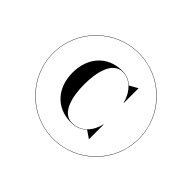

<svg xmlns="http://www.w3.org/2000/svg" viewBox="-173 -983 1216 1216"><g transform="rotate(45 435.0 -375.0)"><path d="M50 -375C50 -162 222 10 435 10C648 10 820 -162 820 -375C820 -588 648 -760 435 -760C222 -760 50 -588 50 -375ZM52 -375C52 -586 224 -758 435 -758C646 -758 818 -586 818 -375C818 -164 646 8 435 8C224 8 52 -164 52 -375ZM597 -282H595.5C579 -209 529 -147 447 -147C358 -147 330 -266 330 -375C330 -484 358 -603 447 -603C515.5 -603 569.5 -545.5 589.5 -468H591V-600H590L535 -569C510 -592.5 478.5 -606 441 -606C307.5 -606 225 -509 225 -375C225 -241 307.5 -144 441 -144C485 -144 520 -159 546 -184.5L596 -150H597Z"/></g></svg>

Font: Bodoni* 96pt
Style: Bold
Weight: 700
Version: Version 2.3